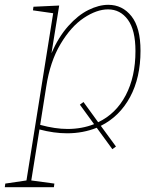

<svg xmlns="http://www.w3.org/2000/svg" viewBox="-62 -548 666 798"><path d="M357 -25 420 61 405 72 340 -17Q283 6 217 6Q162 6 102 -10L68 202L164 215L162 230H-42L-40 215L48 202L159 -493L75 -505L77 -520L184 -525L152 -327Q181 -394 221.5 -439.5Q262 -485 305.5 -506.5Q349 -528 388 -528Q447 -528 484.5 -480.5Q522 -433 522 -337Q522 -225 478.5 -144.5Q435 -64 357 -25ZM346 -40Q420 -75 460.5 -152Q501 -229 501 -336Q501 -423 469.5 -466Q438 -509 387 -509Q340 -509 286.5 -473.5Q233 -438 189.5 -365Q146 -292 130 -187L105 -29Q167 -12 219 -12Q278 -12 329 -32L270 -113L285 -124Z"/></svg>

Font: Bitter Pro Thin
Style: Italic
Weight: 250
Italic angle: -9°
Designer: Sol Matas, and Bitter project Authors
Foundry: Sol Matas
Version: Version 1.010